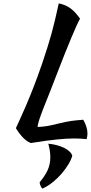

<svg xmlns="http://www.w3.org/2000/svg" viewBox="-20 -766 540 1137"><path d="M473 -57Q498 -14 498 26Q498 35 496.5 42.5Q495 50 493 58Q476 56 457.5 55Q439 54 419 54Q395 54 370.5 55.5Q346 57 316 60Q286 63 249 68Q212 73 163 81Q140 73 117 49.5Q94 26 74 -7Q84 -29 99 -61.5Q114 -94 134 -140.5Q154 -187 178.5 -249.5Q203 -312 231 -394Q249 -448 262 -489Q275 -530 285.5 -568.5Q296 -607 306 -649Q316 -691 328 -746Q368 -738 397.5 -716.5Q427 -695 454 -655Q446 -642 433 -613Q420 -584 402.5 -542.5Q385 -501 364 -448.5Q343 -396 320 -336Q298 -277 277 -225Q256 -173 239.5 -131Q223 -89 213 -59Q203 -29 203 -14Q219 -15 232 -16Q245 -17 259 -19.5Q273 -22 289.5 -25.5Q306 -29 329 -35Q349 -40 366 -43.5Q383 -47 399.5 -49.5Q416 -52 433.5 -53.5Q451 -55 473 -57ZM231 351Q225 346 220 334.5Q215 323 215 313Q245 278 261.5 243Q278 208 278 164Q278 129 266 85Q291 87 315.5 93.5Q340 100 359.5 109.5Q379 119 392 131.5Q405 144 408 156Q402 179 385.5 206.5Q369 234 346 261Q323 288 293.5 312Q264 336 231 351Z"/></svg>

Font: Sweet Mavka Script
Style: Regular
Weight: 500
Designer: Pablo Impallari/Anastassiya Vishnevskaya
Foundry: Pablo Impallari/ Anastassiya Vishnevskaya
Version: Version 2.0/www.impallari.com/   behance.net/sweetcherry